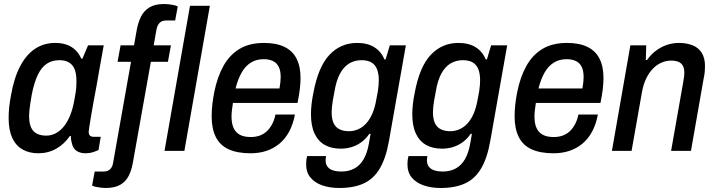

<svg xmlns="http://www.w3.org/2000/svg" viewBox="-20 -752 3567 957"><path d="M171 12Q125 12 91.5 -7.5Q58 -27 40.5 -66Q23 -105 23 -164Q23 -191 26 -219Q29 -247 35 -278Q50 -364 80.5 -422Q111 -480 155 -509Q199 -538 255 -538Q288 -538 313 -529Q338 -520 356 -502.5Q374 -485 385 -460H391L419 -526H497L474 -398Q469 -365 461.5 -326Q454 -287 447 -248.5Q440 -210 434.5 -177Q429 -144 425.5 -122Q422 -100 422 -95Q422 -82 428.5 -76Q435 -70 448 -70H482L471 -4Q460 1 443 6.5Q426 12 406 12Q379 12 361 -0.5Q343 -13 338 -39Q336 -46 334.5 -54.5Q333 -63 334 -73L328 -74Q301 -34 260.5 -11Q220 12 171 12ZM211 -76Q234 -76 255.5 -86.5Q277 -97 295.5 -118.5Q314 -140 328 -173Q342 -206 350 -250Q355 -276 357.5 -293.5Q360 -311 360.5 -324.5Q361 -338 361 -348Q361 -383 352.5 -405.5Q344 -428 325 -440Q306 -452 276 -452Q240 -452 213.5 -434.5Q187 -417 169 -380Q151 -343 139 -284Q134 -256 131 -236Q128 -216 126.5 -201Q125 -186 125 -174Q125 -123 146 -99.5Q167 -76 211 -76Z M507 185Q496 185 483 183.5Q470 182 458.5 179.5Q447 177 439 173L452 103H496Q518 103 529.5 91Q541 79 544 58L633 -444H566L581 -526H648L662 -605Q669 -642 683.5 -670.5Q698 -699 725.5 -715.5Q753 -732 798 -732Q810 -732 822.5 -730.5Q835 -729 846.5 -726.5Q858 -724 866 -720L853 -650H809Q787 -650 775.5 -638Q764 -626 760 -605L746 -526H832L817 -444H732L642 60Q636 96 621.5 124.5Q607 153 579.5 169Q552 185 507 185ZM800 0 927 -723H1026L899 0Z M1229 12Q1164 12 1120.5 -7.5Q1077 -27 1056 -68.5Q1035 -110 1035 -172Q1035 -202 1038.5 -232.5Q1042 -263 1048 -293Q1063 -368 1093.5 -423Q1124 -478 1173.5 -508Q1223 -538 1296 -538Q1357 -538 1397.5 -518.5Q1438 -499 1458 -460Q1478 -421 1478 -363Q1478 -339 1474.5 -308.5Q1471 -278 1463 -239H1141Q1138 -220 1136 -203Q1134 -186 1134 -171Q1134 -136 1144.5 -113.5Q1155 -91 1176 -80Q1197 -69 1230 -69Q1253 -69 1272.5 -75.5Q1292 -82 1307.5 -95.5Q1323 -109 1335 -130.5Q1347 -152 1353 -181H1450Q1441 -133 1421.5 -96.5Q1402 -60 1373 -36Q1344 -12 1308 0Q1272 12 1229 12ZM1154 -311H1373Q1376 -328 1377.5 -342Q1379 -356 1379 -368Q1379 -399 1369.5 -418.5Q1360 -438 1341 -447.5Q1322 -457 1294 -457Q1258 -457 1230.5 -440Q1203 -423 1184.5 -390.5Q1166 -358 1154 -311Z M1671 185Q1624 185 1586.5 172Q1549 159 1527.5 133Q1506 107 1506 69Q1506 61 1506.5 51.5Q1507 42 1511 26H1605Q1604 33 1603.5 37.5Q1603 42 1603 47Q1603 67 1613 79.5Q1623 92 1641 97.5Q1659 103 1681 103Q1719 103 1747 87.5Q1775 72 1792.5 41.5Q1810 11 1818 -33Q1821 -47 1823 -60.5Q1825 -74 1827 -85H1821Q1804 -60 1781.5 -43.5Q1759 -27 1733 -19Q1707 -11 1678 -11Q1632 -11 1599 -29.5Q1566 -48 1548 -86Q1530 -124 1530 -183Q1530 -207 1533 -233.5Q1536 -260 1542 -289Q1566 -419 1622 -478.5Q1678 -538 1760 -538Q1812 -538 1846 -516.5Q1880 -495 1896 -456H1902L1923 -526H2003L1919 -51Q1904 35 1873.5 87Q1843 139 1793.5 162Q1744 185 1671 185ZM1720 -98Q1743 -98 1765 -107.5Q1787 -117 1805 -136.5Q1823 -156 1836 -186Q1849 -216 1856 -258Q1861 -281 1863.5 -297.5Q1866 -314 1867 -327.5Q1868 -341 1868 -353Q1868 -385 1859 -407.5Q1850 -430 1831 -441Q1812 -452 1782 -452Q1748 -452 1721 -436Q1694 -420 1675 -385.5Q1656 -351 1647 -295Q1642 -271 1639 -252Q1636 -233 1634.5 -219Q1633 -205 1633 -193Q1633 -161 1642 -140Q1651 -119 1670.5 -108.5Q1690 -98 1720 -98Z M2176 185Q2129 185 2091.5 172Q2054 159 2032.5 133Q2011 107 2011 69Q2011 61 2011.5 51.5Q2012 42 2016 26H2110Q2109 33 2108.5 37.5Q2108 42 2108 47Q2108 67 2118 79.5Q2128 92 2146 97.5Q2164 103 2186 103Q2224 103 2252 87.5Q2280 72 2297.5 41.5Q2315 11 2323 -33Q2326 -47 2328 -60.5Q2330 -74 2332 -85H2326Q2309 -60 2286.5 -43.5Q2264 -27 2238 -19Q2212 -11 2183 -11Q2137 -11 2104 -29.5Q2071 -48 2053 -86Q2035 -124 2035 -183Q2035 -207 2038 -233.5Q2041 -260 2047 -289Q2071 -419 2127 -478.5Q2183 -538 2265 -538Q2317 -538 2351 -516.5Q2385 -495 2401 -456H2407L2428 -526H2508L2424 -51Q2409 35 2378.5 87Q2348 139 2298.5 162Q2249 185 2176 185ZM2225 -98Q2248 -98 2270 -107.5Q2292 -117 2310 -136.5Q2328 -156 2341 -186Q2354 -216 2361 -258Q2366 -281 2368.5 -297.5Q2371 -314 2372 -327.5Q2373 -341 2373 -353Q2373 -385 2364 -407.5Q2355 -430 2336 -441Q2317 -452 2287 -452Q2253 -452 2226 -436Q2199 -420 2180 -385.5Q2161 -351 2152 -295Q2147 -271 2144 -252Q2141 -233 2139.5 -219Q2138 -205 2138 -193Q2138 -161 2147 -140Q2156 -119 2175.5 -108.5Q2195 -98 2225 -98Z M2739 12Q2674 12 2630.5 -7.5Q2587 -27 2566 -68.5Q2545 -110 2545 -172Q2545 -202 2548.5 -232.5Q2552 -263 2558 -293Q2573 -368 2603.5 -423Q2634 -478 2683.5 -508Q2733 -538 2806 -538Q2867 -538 2907.5 -518.5Q2948 -499 2968 -460Q2988 -421 2988 -363Q2988 -339 2984.5 -308.5Q2981 -278 2973 -239H2651Q2648 -220 2646 -203Q2644 -186 2644 -171Q2644 -136 2654.5 -113.5Q2665 -91 2686 -80Q2707 -69 2740 -69Q2763 -69 2782.5 -75.5Q2802 -82 2817.5 -95.5Q2833 -109 2845 -130.5Q2857 -152 2863 -181H2960Q2951 -133 2931.5 -96.5Q2912 -60 2883 -36Q2854 -12 2818 0Q2782 12 2739 12ZM2664 -311H2883Q2886 -328 2887.5 -342Q2889 -356 2889 -368Q2889 -399 2879.5 -418.5Q2870 -438 2851 -447.5Q2832 -457 2804 -457Q2768 -457 2740.5 -440Q2713 -423 2694.5 -390.5Q2676 -358 2664 -311Z M3030 0 3122 -526H3201L3199 -453H3205Q3225 -481 3250.5 -500Q3276 -519 3305 -528.5Q3334 -538 3364 -538Q3402 -538 3431.5 -526.5Q3461 -515 3477.5 -489Q3494 -463 3494 -422Q3494 -408 3492.5 -392Q3491 -376 3487 -359L3424 0H3325L3386 -346Q3388 -358 3389.5 -368.5Q3391 -379 3391 -388Q3391 -411 3383.5 -424.5Q3376 -438 3361 -444Q3346 -450 3325 -450Q3301 -450 3277.5 -440Q3254 -430 3234.5 -410Q3215 -390 3201 -361Q3187 -332 3180 -294L3128 0Z"/></svg>

Font: Archivo SemiCondensed Medium
Style: Italic
Weight: 500
Width: 4
Italic angle: -10°
Designer: Hector Gatti
Foundry: Omnibus-Type
Version: Version 2.001